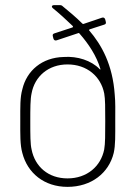

<svg xmlns="http://www.w3.org/2000/svg" viewBox="-20 -720 535 748"><path d="M427 -351C419 -468 376 -545 327 -602C326 -603 328 -605 330 -606L386 -624C392 -626 394 -629 392 -636L390 -644C388 -651 383 -653 377 -651L306 -627C304 -626 302 -627 301 -628C275 -654 248 -676 225 -695C221 -699 218 -700 213 -700H191C182 -700 179 -694 186 -688C212 -667 238 -643 263 -619C265 -617 265 -614 262 -613L192 -590C186 -588 184 -585 186 -578L188 -570C190 -563 195 -561 201 -563L285 -591C287 -592 289 -591 290 -589C326 -548 356 -502 371 -452C372 -449 370 -448 368 -451C336 -484 282 -502 228 -498C144 -496 84 -445 67 -372C58 -340 59 -305 59 -249C59 -195 58 -156 67 -124C87 -46 152 8 243 8C336 8 404 -46 423 -124C430 -155 429 -191 429 -248C429 -289 430 -322 427 -351ZM386 -138C373 -72 319 -25 243 -25C168 -25 116 -71 103 -138C98 -159 98 -194 98 -247C98 -296 98 -334 103 -356C115 -422 168 -469 243 -469C319 -469 373 -422 386 -356C390 -335 390 -300 390 -247C390 -198 390 -160 386 -138Z"/></svg>

Font: Barlow ExtraLight
Style: Regular
Weight: 275
Designer: Jeremy Tribby
Foundry: Tribby Type
Version: Version 1.422;hotconv 1.0.109;makeotfexe 2.5.65596